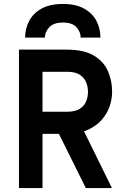

<svg xmlns="http://www.w3.org/2000/svg" viewBox="-20 -951 656 971"><path d="M76 0V-700H318Q404.5 -700 454.5 -670Q504.5 -640 525.8 -591.5Q547 -543 547 -488Q547 -449 534 -412.2Q521 -375.5 495 -345.8Q469 -316 429.8 -297Q390.5 -278 338 -274H195V0ZM414 0 271 -288 398 -301 546 0ZM195 -386H320Q360 -386 383 -400.5Q406 -415 415.5 -438Q425 -461 425 -487Q425 -510.5 416 -533.8Q407 -557 384.2 -572.5Q361.5 -588 320 -588H195ZM107 -761Q107 -806.5 127.5 -845.2Q148 -884 190.2 -907.5Q232.5 -931 298 -931Q364 -931 406 -907.2Q448 -883.5 468 -844.8Q488 -806 488 -761H388Q388 -789 367 -813Q346 -837 298 -837Q251 -837 229 -813Q207 -789 207 -761Z"/></svg>

Font: Overpass Mono
Style: Bold
Weight: 700
Monospace: yes
Designer: Delve Withrington, Dave Bailey
Foundry: Delve Fonts LLC
Version: Version 4.000